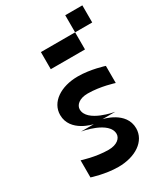

<svg xmlns="http://www.w3.org/2000/svg" viewBox="-197 -886 844 972"><g transform="rotate(-30 225.0 -400.0)"><path d="M200 -250H125C125 -250 275 -225 275 -150C275 -125 250 -100 200 -100C125 -100 50 -125 50 -125V-25C50 -25 125 0 200 0C300 0 375 -50 375 -125C375 -225 250 -250 250 -250H325C325 -250 175 -275 175 -350C175 -375 200 -400 250 -400C325 -400 400 -375 400 -375V-475C400 -475 325 -500 250 -500C150 -500 75 -450 75 -375C75 -275 200 -250 200 -250ZM150 -600H350V-700H150ZM350 -700H450V-800H350Z"/></g></svg>

Font: LS-VG5000 Shifted
Style: Regular
Weight: 400
Designer: Justin Bihan, 2021
Foundry: Justin Bihan, 2021
Version: Version 1.000;Glyphs 3.1.2 (3151)